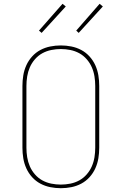

<svg xmlns="http://www.w3.org/2000/svg" viewBox="-20 -982 640 1010"><path d="M300 8Q272 8 244.5 2.5Q217 -3 192.5 -16Q168 -29 149 -50Q130 -71 118.5 -96.5Q107 -122 102.5 -149.5Q98 -177 98 -205V-530Q98 -558 102.5 -585.5Q107 -613 118.5 -638.5Q130 -664 149 -685Q168 -706 192.5 -719Q217 -732 244.5 -737.5Q272 -743 300 -743Q328 -743 355.5 -737.5Q383 -732 407.5 -719Q432 -706 451 -685Q470 -664 481.5 -638.5Q493 -613 497.5 -585.5Q502 -558 502 -530V-205Q502 -177 497.5 -149.5Q493 -122 481.5 -96.5Q470 -71 451 -50Q432 -29 407.5 -16Q383 -3 355.5 2.5Q328 8 300 8ZM300 -11Q325 -11 350 -16Q375 -21 397 -33Q419 -45 436 -64.5Q453 -84 463 -107Q473 -130 477 -155Q481 -180 481 -205V-530Q481 -555 477 -580Q473 -605 463 -628Q453 -651 436 -670.5Q419 -690 397 -702Q375 -714 350 -719Q325 -724 300 -724Q275 -724 250 -719Q225 -714 203 -702Q181 -690 164 -670.5Q147 -651 137 -628Q127 -605 123 -580Q119 -555 119 -530V-205Q119 -180 123 -155Q127 -130 137 -107Q147 -84 164 -64.5Q181 -45 203 -33Q225 -21 250 -16Q275 -11 300 -11ZM394 -809 381 -821 504 -962 521 -948ZM199 -809 185 -821 309 -962 326 -948Z"/></svg>

Font: Iosevka HT Thin Extended
Style: Regular
Weight: 100
Width: 7
Monospace: yes
Designer: Belleve Invis
Foundry: Belleve Invis
Version: Version 32.3.0; ttfautohint (v1.8.4)